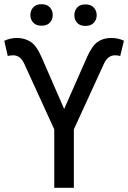

<svg xmlns="http://www.w3.org/2000/svg" viewBox="-39 -899 613 919"><path d="M314.5 -279.8V0H220.7V-279.8L76.7 -594.7Q58.1 -634.3 24.4 -634.3Q4.9 -634.3 -1.5 -629.9L-18.6 -703.6Q9.3 -717.3 42 -717.3Q78.1 -717.3 106.7 -699.5Q135.3 -681.6 159.7 -626L268.1 -377.4L377.4 -625.5Q401.4 -679.2 428 -698.2Q454.6 -717.3 493.2 -717.3Q526.4 -717.3 554.2 -704.1L536.1 -629.9Q530.8 -634.3 511.2 -634.3Q477.1 -634.3 458.5 -593.8ZM106.4 -826.7Q106.4 -848.6 120.1 -863.8Q133.8 -878.9 159.7 -878.9Q186 -878.9 199.7 -863.8Q213.4 -848.6 213.4 -826.7Q213.4 -805.7 199.7 -790.8Q186 -775.9 159.7 -775.9Q133.8 -775.9 120.1 -790.8Q106.4 -805.7 106.4 -826.7ZM316.9 -825.7Q316.9 -847.7 330.3 -862.8Q343.8 -877.9 370.1 -877.9Q396 -877.9 409.9 -862.8Q423.8 -847.7 423.8 -825.7Q423.8 -804.7 409.9 -789.8Q396 -774.9 370.1 -774.9Q343.8 -774.9 330.3 -789.8Q316.9 -804.7 316.9 -825.7Z"/></svg>

Font: Roboto21382017
Style: Regular
Weight: 400
Designer: Christian Robertson
Foundry: Google
Version: Version 2.138; 2017